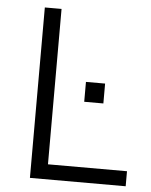

<svg xmlns="http://www.w3.org/2000/svg" viewBox="-51 -746 621 789"><g transform="rotate(5 259.0 -351.5)"><path d="M171 -703V-62H497V0H102V-703ZM376 -413V-331H297V-413Z"/></g></svg>

Font: Museo Sans Light
Style: Regular
Weight: 300
Designer: Jos Buivenga
Foundry: Jos Buivenga & Rosetta Type Foundry (extension, remastering)
Version: Version 3.600;PS 1.000;hotconv 1.0.88;makeotf.lib2.5.647800;